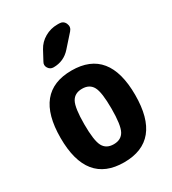

<svg xmlns="http://www.w3.org/2000/svg" viewBox="-189 -870 877 979"><g transform="rotate(-30 250.0 -380.5)"><path d="M188 -130.4Q206.1 -96.7 250 -96.7Q293.9 -96.7 312 -130.4Q330.1 -164.1 330.1 -260.3Q330.1 -356.4 312 -389.6Q293.9 -422.9 250 -422.9Q206.1 -422.9 188 -389.6Q169.9 -356.4 169.9 -260.3Q169.9 -164.1 188 -130.4ZM30.3 -260.3Q30.3 -530.3 250 -530.3Q469.7 -530.3 469.7 -260.3Q469.7 9.8 250 9.8Q30.3 9.8 30.3 -260.3ZM304.7 -769.5H315.4Q340.8 -769.5 350.6 -747.1Q360.4 -724.6 343.8 -706.1L280.3 -634.8Q240.2 -589.8 179.7 -589.8Q160.2 -589.8 149.4 -606.9Q138.7 -624 149.4 -641.6L178.7 -696.3Q197.3 -730.5 231.4 -750Q265.6 -769.5 304.7 -769.5Z"/></g></svg>

Font: Rounded-X Mgen+ 2m bold
Style: Bold
Weight: 700
Designer: [Source Han Sans]
Ryoko NISHIZUKA  (kana & ideographs); Paul D. Hunt (Latin, Greek & Cyrillic); Wenlong ZHANG  (bopomofo
Version: Version 1.059.20150602